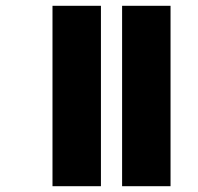

<svg xmlns="http://www.w3.org/2000/svg" viewBox="-20 -642 684 662"><path d="M401 -622H568V0H401ZM161 -622H328V0H161Z"/></svg>

Font: Noto Sans SemiCondensed Black
Style: Regular
Weight: 900
Width: 4
Designer: Monotype Design Team
Foundry: Monotype Imaging Inc.
Version: Version 2.013; ttfautohint (v1.8.4.7-5d5b)